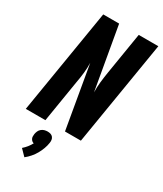

<svg xmlns="http://www.w3.org/2000/svg" viewBox="-242 -823 993 1171"><g transform="rotate(30 254.5 -237.5)"><path d="M0 0 121 -735H233L310 -295Q309 -331 313 -367.5Q317 -404 323 -441L371 -735H509L388 0H276L200 -440Q201 -404 197 -367.5Q193 -331 186 -294L138 0ZM140 260 99 218Q114 205 126 190Q138 175 147 158Q139 156 133.5 151Q128 146 124.5 139Q121 132 121 123.5Q121 115 122 107Q124 96 128.5 85.5Q133 75 142.5 67Q152 59 163 56Q174 53 185 53Q196 53 206 56Q216 59 222.5 67Q229 75 230.5 85.5Q232 96 230 107Q227 128 219 149.5Q211 171 200 190.5Q189 210 173.5 228Q158 246 140 260Z"/></g></svg>

Font: Iosevka SS18 Heavy
Style: Italic
Weight: 900
Italic angle: -9°
Monospace: yes
Designer: Belleve Invis
Foundry: Belleve Invis
Version: Version 25.1.1; ttfautohint (v1.8.4)